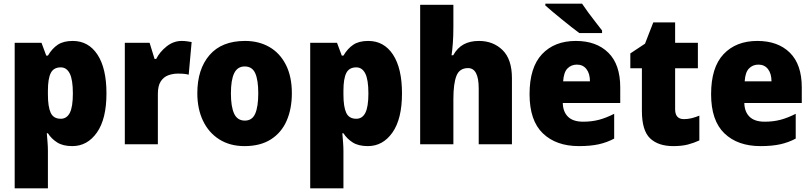

<svg xmlns="http://www.w3.org/2000/svg" viewBox="-20 -786 4424 1046"><path d="M376 -563Q462 -563 511 -488.5Q560 -414 560 -277Q560 -138 508 -64Q456 10 374 10Q323 10 291.5 -10Q260 -30 241 -60H235Q237 -35 239 -11Q241 13 241 37V240H60V-553H206L232 -483H241Q264 -522 295 -542.5Q326 -563 376 -563ZM311 -419Q272 -419 256.5 -388Q241 -357 241 -292V-271Q241 -205 256 -172Q271 -139 311 -139Q344 -139 360.5 -171.5Q377 -204 377 -277Q377 -352 360 -385.5Q343 -419 311 -419Z M970 -563Q984 -563 998.5 -561Q1013 -559 1024 -557L1008 -379Q998 -382 984.5 -383.5Q971 -385 949 -385Q922 -385 897 -376Q872 -367 856 -343Q840 -319 840 -274V0H660V-553H795L822 -465H831Q850 -503 887.5 -533Q925 -563 970 -563Z M1570 -278Q1570 -193 1541.5 -128Q1513 -63 1455.5 -26.5Q1398 10 1312 10Q1233 10 1175 -26.5Q1117 -63 1086 -128Q1055 -193 1055 -278Q1055 -409 1121.5 -486Q1188 -563 1315 -563Q1390 -563 1447.5 -530Q1505 -497 1537.5 -433Q1570 -369 1570 -278ZM1238 -277Q1238 -205 1255.5 -167Q1273 -129 1314 -129Q1354 -129 1370.5 -167Q1387 -205 1387 -278Q1387 -350 1370.5 -387Q1354 -424 1313 -424Q1274 -424 1256 -387.5Q1238 -351 1238 -277Z M1986 -563Q2072 -563 2121 -488.5Q2170 -414 2170 -277Q2170 -138 2118 -64Q2066 10 1984 10Q1933 10 1901.5 -10Q1870 -30 1851 -60H1845Q1847 -35 1849 -11Q1851 13 1851 37V240H1670V-553H1816L1842 -483H1851Q1874 -522 1905 -542.5Q1936 -563 1986 -563ZM1921 -419Q1882 -419 1866.5 -388Q1851 -357 1851 -292V-271Q1851 -205 1866 -172Q1881 -139 1921 -139Q1954 -139 1970.5 -171.5Q1987 -204 1987 -277Q1987 -352 1970 -385.5Q1953 -419 1921 -419Z M2450 -641Q2450 -589 2447 -550Q2444 -511 2440 -485H2449Q2472 -526 2506.5 -544.5Q2541 -563 2589 -563Q2667 -563 2718 -513Q2769 -463 2769 -360V0H2588V-304Q2588 -415 2530 -415Q2483 -415 2466.5 -372.5Q2450 -330 2450 -247V0H2269V-760H2450Z M3117 -563Q3229 -563 3294 -499Q3359 -435 3359 -310V-225H3046Q3047 -177 3074.5 -150Q3102 -123 3157 -123Q3204 -123 3243.5 -133.5Q3283 -144 3326 -166V-31Q3287 -10 3242 0Q3197 10 3134 10Q3010 10 2937.5 -59.5Q2865 -129 2865 -273Q2865 -419 2933 -491Q3001 -563 3117 -563ZM3123 -434Q3092 -434 3071.5 -413Q3051 -392 3048 -343H3194Q3194 -385 3175 -409.5Q3156 -434 3123 -434ZM3151 -766Q3165 -745 3185.5 -717Q3206 -689 3226.5 -663Q3247 -637 3260 -620V-606H3136Q3119 -618 3094 -638Q3069 -658 3041.5 -680Q3014 -702 2990 -722.5Q2966 -743 2951 -756V-766Z M3706 -137Q3727 -137 3747.5 -142Q3768 -147 3790 -156V-21Q3760 -7 3727 1.5Q3694 10 3648 10Q3566 10 3521.5 -32.5Q3477 -75 3477 -182V-414H3414V-495L3494 -548L3539 -664H3658V-553H3782V-414H3658V-191Q3658 -137 3706 -137Z M4106 -563Q4218 -563 4283 -499Q4348 -435 4348 -310V-225H4035Q4036 -177 4063.5 -150Q4091 -123 4146 -123Q4193 -123 4232.5 -133.5Q4272 -144 4315 -166V-31Q4276 -10 4231 0Q4186 10 4123 10Q3999 10 3926.5 -59.5Q3854 -129 3854 -273Q3854 -419 3922 -491Q3990 -563 4106 -563ZM4112 -434Q4081 -434 4060.5 -413Q4040 -392 4037 -343H4183Q4183 -385 4164 -409.5Q4145 -434 4112 -434Z"/></svg>

Font: Noto Sans Myanmar UI SemiCondensed Black
Style: Regular
Weight: 900
Width: 4
Designer: Monotype Design Team
Foundry: Monotype Imaging Inc.
Version: Version 2.103; ttfautohint (v1.8.4.7-5d5b)